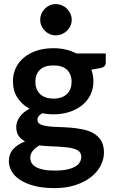

<svg xmlns="http://www.w3.org/2000/svg" viewBox="-20 -764 568 964"><path d="M248.5 -269Q271.5 -269 288.5 -275.2Q305.5 -281.5 316.8 -292.5Q328 -303.5 333.8 -319Q339.5 -334.5 339.5 -353Q339.5 -391 316.8 -413.2Q294 -435.5 248.5 -435.5Q203 -435.5 180.2 -413.2Q157.5 -391 157.5 -353Q157.5 -335 163.2 -319.5Q169 -304 180.2 -292.8Q191.5 -281.5 208.8 -275.2Q226 -269 248.5 -269ZM388 23Q388 8 379 -1.5Q370 -11 354.5 -16.2Q339 -21.5 318.2 -24Q297.5 -26.5 274.2 -27.8Q251 -29 226.2 -30Q201.5 -31 178 -34Q157.5 -22.5 144.8 -7Q132 8.5 132 29Q132 42.5 138.8 54.2Q145.5 66 160.2 74.5Q175 83 198.5 87.8Q222 92.5 256 92.5Q290.5 92.5 315.5 87.2Q340.5 82 356.8 72.8Q373 63.5 380.5 50.8Q388 38 388 23ZM511 -495.5V-449.5Q511 -427.5 484.5 -422.5L438.5 -414Q449 -387.5 449 -356Q449 -318 433.8 -287.2Q418.5 -256.5 391.5 -235Q364.5 -213.5 327.8 -201.8Q291 -190 248.5 -190Q233.5 -190 219.5 -191.5Q205.5 -193 192 -195.5Q168 -181 168 -163Q168 -147.5 182.2 -140.2Q196.5 -133 220 -130Q243.5 -127 273.5 -126.2Q303.5 -125.5 335 -123Q366.5 -120.5 396.5 -114.2Q426.5 -108 450 -94.5Q473.5 -81 487.8 -57.8Q502 -34.5 502 2Q502 36 485.2 68Q468.5 100 436.8 125Q405 150 358.8 165.2Q312.5 180.5 253.5 180.5Q195.5 180.5 152.5 169.2Q109.5 158 81 139.2Q52.5 120.5 38.5 96Q24.5 71.5 24.5 45Q24.5 9 46.2 -15.2Q68 -39.5 106 -54Q85.5 -64.5 73.5 -82Q61.5 -99.5 61.5 -128Q61.5 -139.5 65.8 -151.8Q70 -164 78.2 -176Q86.5 -188 99 -198.8Q111.5 -209.5 128.5 -218Q89.5 -239 67.2 -274Q45 -309 45 -356Q45 -394 60.2 -424.8Q75.5 -455.5 102.8 -477.2Q130 -499 167.2 -510.5Q204.5 -522 248.5 -522Q281.5 -522 310.5 -515.2Q339.5 -508.5 363.5 -495.5ZM340 -664.5Q340 -648.5 333.5 -634.2Q327 -620 316.2 -609.5Q305.5 -599 290.8 -592.8Q276 -586.5 259.5 -586.5Q243.5 -586.5 229.5 -592.8Q215.5 -599 205 -609.5Q194.5 -620 188.2 -634.2Q182 -648.5 182 -664.5Q182 -681 188.2 -695.2Q194.5 -709.5 205 -720.2Q215.5 -731 229.5 -737.2Q243.5 -743.5 259.5 -743.5Q276 -743.5 290.8 -737.2Q305.5 -731 316.2 -720.2Q327 -709.5 333.5 -695.2Q340 -681 340 -664.5Z"/></svg>

Font: LatoLatin
Style: Bold
Weight: 700
Designer: Lukasz Dziedzic with Adam Twardoch and Botio Nikoltchev
Foundry: tyPoland Lukasz Dziedzic
Version: Version 2.015; 2015-08-06; http://www.latofonts.com/